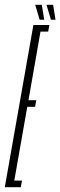

<svg xmlns="http://www.w3.org/2000/svg" viewBox="-54 -779 251 799"><path d="M-34 0H32.5L37.5 -27.5H5.5L59.5 -334.5H92L97 -362H64.5L114.5 -647.5H146.5L151.5 -675H85ZM158 -697H177L167 -759H139.5ZM111 -697H130L120 -759H92.5Z"/></svg>

Font: Anybody UltraCondensed ExtraLight
Style: Italic
Weight: 250
Width: 1
Italic angle: -10°
Version: Version 1.113;gftools[0.9.25]